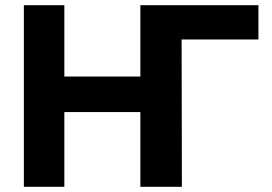

<svg xmlns="http://www.w3.org/2000/svg" viewBox="-20 -720 1049 740"><path d="M72 -700H228V-425H521V-700H976V-568H680L681 0H521V-288H228V0H72Z"/></svg>

Font: Chess Sans
Style: Bold
Weight: 700
Designer: Wolf Bōese
Foundry: Wolf Bōese
Version: Version 7.223